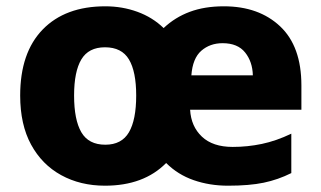

<svg xmlns="http://www.w3.org/2000/svg" viewBox="-20 -672 1019 609"><path d="M690 -652Q801 -652 868.5 -588.5Q936 -525 936 -401V-324H583Q586 -271 620.5 -238.5Q655 -206 718 -206Q765 -206 810.5 -215.5Q856 -225 904 -248V-123Q862 -102 816.5 -92.5Q771 -83 703 -83Q645 -83 594.5 -100.5Q544 -118 507 -155Q436 -83 313 -83Q235 -83 174 -116.5Q113 -150 78.5 -213.5Q44 -277 44 -369Q44 -505 115.5 -578.5Q187 -652 314 -652Q368 -652 416 -634.5Q464 -617 499 -583Q535 -617 582 -634.5Q629 -652 690 -652ZM686 -535Q646 -535 618.5 -511Q591 -487 587 -433H782Q781 -476 757.5 -505.5Q734 -535 686 -535ZM313 -522Q261 -522 238 -483.5Q215 -445 215 -369Q215 -292 238 -252.5Q261 -213 314 -213Q366 -213 389 -252.5Q412 -292 412 -369Q412 -445 389 -483.5Q366 -522 313 -522Z"/></svg>

Font: Noto Sans Kannada UI ExtraBold
Style: Regular
Weight: 800
Designer: Jelle Bosma - Monotype Design Team
Foundry: Monotype Imaging Inc.
Version: Version 2.005; ttfautohint (v1.8.4.7-5d5b)